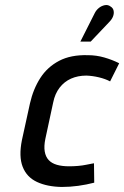

<svg xmlns="http://www.w3.org/2000/svg" viewBox="-20 -730 493 762"><path d="M413 -642Q424 -653 428.5 -664.5Q433 -676 431 -687Q429 -698 419 -704Q409 -712 396 -709.5Q383 -707 372.5 -698.5Q362 -690 356 -678L299 -565H340ZM417 -407 453 -479Q425 -493 393.5 -502Q362 -511 329 -511Q261 -513 214.5 -488.5Q168 -464 140 -420.5Q112 -377 99 -320L67 -174Q54 -109 70 -68Q86 -27 126.5 -8Q167 11 225 12Q258 12 290.5 7.5Q323 3 354 -5L353 -82Q353 -82 344.5 -80.5Q336 -79 321.5 -76Q307 -73 289.5 -71.5Q272 -70 254 -70Q226 -70 205.5 -76Q185 -82 173 -95Q161 -108 157.5 -129Q154 -150 160 -179L191 -323Q198 -358 216.5 -382Q235 -406 262 -418Q289 -430 323 -430Q348 -429 373 -423Q398 -417 417 -407Z"/></svg>

Font: Advent Pro SemiBold
Style: Italic
Weight: 600
Italic angle: -12°
Version: Version 3.000